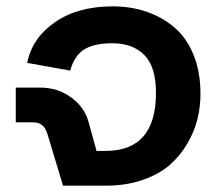

<svg xmlns="http://www.w3.org/2000/svg" viewBox="-20 -587 690 607"><path d="M29.8 -310.1H106.9Q162.1 -310.1 204.3 -279.5Q246.6 -249 259.8 -202.1L285.2 -109.9H314Q473.1 -109.9 473.1 -293.9Q473.1 -376 436.3 -413.1Q399.4 -450.2 335.9 -450.2Q276.4 -450.2 245.4 -430.2Q214.4 -410.2 202.1 -363.8L65.9 -388.2Q81.5 -466.8 153.8 -516.8Q226.1 -566.9 335.9 -566.9Q392.6 -566.9 441.7 -550.5Q490.7 -534.2 529.8 -501.7Q568.8 -469.2 591.3 -415Q613.8 -360.8 613.8 -290Q613.8 -250.5 604.5 -211.7Q595.2 -172.9 572.8 -134Q550.3 -95.2 517.1 -65.9Q483.9 -36.6 431.4 -18.3Q378.9 0 314 0H179.2L130.9 -160.2Q124.5 -182.1 113.5 -191.2Q102.5 -200.2 85 -200.2H29.8Z"/></svg>

Font: LT Superior
Style: Bold
Weight: 400
Designer: Daniel Lyons
Foundry: LyonsType
Version: Version 1.000